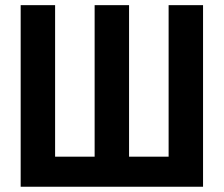

<svg xmlns="http://www.w3.org/2000/svg" viewBox="-20 -710 851 730"><path d="M58.6 -690.4H189.5V-114.3H339.8V-690.4H470.7V-114.3H621.1V-690.4H752V0H58.6Z"/></svg>

Font: Dinish
Style: Bold
Weight: 700
Designer: Bert Driehuis
Foundry: Playbeing
Version: Version 3.006; git-39231f3c-release